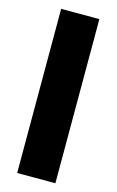

<svg xmlns="http://www.w3.org/2000/svg" viewBox="-114 -775 499 822"><g transform="rotate(15 135.5 -364.0)"><path d="M220.2 -727.5V0H50.8V-727.5Z"/></g></svg>

Font: Inter 24pt ExtraBold
Style: Regular
Weight: 800
Designer: Rasmus Andersson
Foundry: rsms
Version: Version 4.001;git-66647c0bb